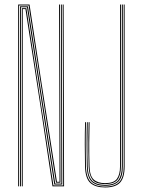

<svg xmlns="http://www.w3.org/2000/svg" viewBox="-20 -820 624 845"><path d="M60 0V-800H110L159.8 -473.8L230.5 -20H242L241 -477L240 -800H244L245 -477L246 -16H226.5L106 -796H64V0ZM68 0V-792H103L223 -12H250L249 -477L248 -800H252L252.8 -477L254 -8H219L99 -788H72V0ZM76 0V-784H96L215 -4H258L256 -800H260L262 0H211L159.5 -343.8L92 -780H80V0ZM442.5 5Q400.2 5 377.9 -14.6Q355.5 -34.2 354.2 -88Q353.2 -137.2 353.1 -185.6Q353 -234 354.5 -282.2H358.5Q357 -235.2 357.1 -187.5Q357.2 -139.8 358.2 -88.2Q359.5 -38.2 379.9 -18.6Q400.2 1 442.5 1Q486.5 1 505.5 -19.8Q524.5 -40.5 524.5 -88V-800H528.5V-88Q528.5 -38.2 508.6 -16.6Q488.8 5 442.5 5ZM442.5 -2.2Q402.5 -2.2 383 -21.2Q363.5 -40.2 362.2 -88.2Q361.2 -136.2 361.1 -185.8Q361 -235.2 362.5 -282.2H366.2Q365 -239.5 364.8 -189.5Q364.5 -139.5 366 -88.2Q367.2 -44 385 -25.2Q402.8 -6.5 442.2 -6.5Q485.5 -6.5 500.9 -27.2Q516.2 -48 516.2 -87V-800H520.5V-88Q520.5 -42.5 502.4 -22.4Q484.2 -2.2 442.5 -2.2ZM442.2 -10Q401.2 -10 386.4 -29.9Q371.5 -49.8 370.2 -87.2Q369.2 -126 368.9 -156Q368.5 -186 368.9 -215.5Q369.2 -245 370.2 -282.2H374.2Q373 -239.5 372.8 -189.5Q372.5 -139.5 374 -88.2Q375.2 -45.8 392.5 -29.9Q409.8 -14 442.2 -14Q480.8 -14 494.5 -32.9Q508.2 -51.8 508.2 -87V-800H512.2V-87Q512.2 -50 497.8 -30Q483.2 -10 442.2 -10Z"/></svg>

Font: Big Shoulders Inline Display Thin
Style: Regular
Weight: 100
Designer: Patric King
Foundry: XO Type Co
Version: Version 1.000